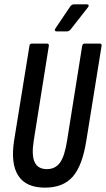

<svg xmlns="http://www.w3.org/2000/svg" viewBox="-20 -855 486 881"><path d="M186 6Q99 6 63.5 -49.5Q28 -105 45 -212L115 -644Q116 -655 126 -655H195Q206 -655 204 -644L135 -211Q124 -143 139 -111Q154 -79 195 -79Q234 -79 255.5 -109Q277 -139 288 -211L357 -644Q359 -655 368 -655H438Q448 -655 446 -644L376 -209Q358 -95 314 -44.5Q270 6 186 6ZM239 -711Q234 -711 232 -715Q230 -719 234 -724L302 -825Q309 -835 319 -835H379Q385 -835 386.5 -831Q388 -827 384 -822L305 -721Q297 -711 287 -711Z"/></svg>

Font: Sofia Sans Extra Condensed SemiBold
Style: Italic
Weight: 600
Italic angle: -9°
Designer: Botio Nikoltchev, Ani Petrova
Foundry: lettersoup
Version: Version 4.101